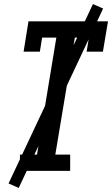

<svg xmlns="http://www.w3.org/2000/svg" viewBox="-20 -840 551 944"><path d="M78 0V-80H162L257 -655H187L176 -586H96L120 -735H511L486 -586H406L417 -655H348L252 -80H325V0ZM72 84 22 62 437 -820 487 -798Z"/></svg>

Font: Iosevka Slab Medium
Style: Italic
Weight: 500
Italic angle: -9°
Monospace: yes
Designer: Belleve Invis
Foundry: Belleve Invis
Version: Version 11.1.0; ttfautohint (v1.8.3)